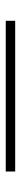

<svg xmlns="http://www.w3.org/2000/svg" viewBox="270 -310 72 651"><g transform="rotate(90 305.5 16.0)"><path d="M50 32V0H561V32Z"/></g></svg>

Font: Encode Sans Expanded Expanded Thin
Style: Regular
Weight: 100
Width: 7
Designer: Multiple Designers
Foundry: Impallari Type
Version: Version 3.000; ttfautohint (v1.8.3) -l 8 -r 50 -G 200 -x 14 